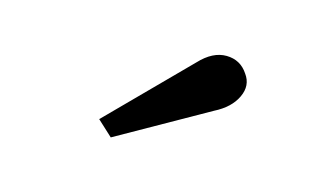

<svg xmlns="http://www.w3.org/2000/svg" viewBox="-30 -786 343 198"><g transform="rotate(10 141.5 -687.0)"><path d="M92.5 -635 77.5 -651.5 166 -726.5Q181 -740 195.8 -738.5Q210.5 -737 217.5 -724Q224.5 -712.5 217.2 -700Q210 -687.5 192.5 -680.5Z"/></g></svg>

Font: Imbue 50pt SemiBold
Style: Regular
Weight: 600
Designer: Tyler Finck
Foundry: Etcetera Type Company
Version: Version 1.102; ttfautohint (v1.8.3)